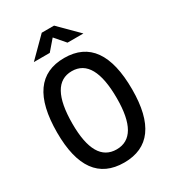

<svg xmlns="http://www.w3.org/2000/svg" viewBox="-215 -1011 1016 1134"><g transform="rotate(-30 293.0 -444.0)"><path d="M293 9.8Q37.1 9.8 37.1 -341.8Q37.1 -703.1 293 -703.1Q548.8 -703.1 548.8 -341.8Q548.8 9.8 293 9.8ZM293 -80.1Q444.3 -80.1 444.3 -341.8Q444.3 -613.3 293 -613.3Q141.6 -613.3 141.6 -341.8Q141.6 -80.1 293 -80.1ZM126.5 -771.5 253.4 -898.4H337.4L464.4 -771.5H356L295.4 -841.8L234.9 -771.5Z"/></g></svg>

Font: CaskaydiaCove NFP
Style: Regular
Weight: 400
Designer: Aaron Bell
Foundry: Saja Typeworks
Version: Version 2111.001; VTT 6.35;Nerd Fonts 3.1.1